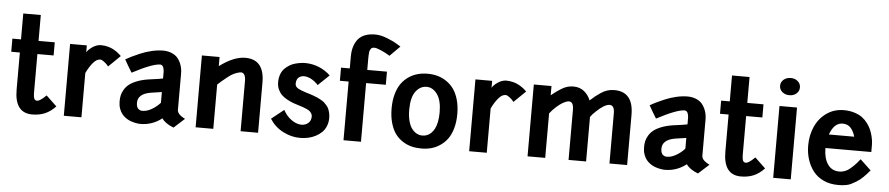

<svg xmlns="http://www.w3.org/2000/svg" viewBox="-46 -1135 6776 1464"><g transform="rotate(5 3342.5 -403.5)"><path d="M22.9 -451.2V-551.8H88.9V-750H223.1V-551.8H347.2V-451.2H223.1V-167Q223.1 -150.9 223.4 -144.3Q223.6 -137.7 225.3 -125.2Q227.1 -112.8 231.7 -106.2Q236.3 -99.6 244.1 -97.2Q267.6 -89.8 320.8 -143.1L401.9 -65.9Q362.3 -24.4 319.6 -6.6Q276.9 11.2 223.1 11.2Q88.9 11.2 88.9 -167V-451.2Z M464.8 -549.8H592.8V-496.1Q602.1 -515.6 634.5 -538.3Q667 -561 701.7 -561Q728.5 -561 754.6 -554Q780.8 -546.9 798.6 -536.6Q816.4 -526.4 830.3 -515.9Q844.2 -505.4 851.1 -498L857.9 -491.2L768.1 -403.8Q764.2 -409.2 757.3 -417Q750.5 -424.8 733.4 -438Q716.3 -451.2 704.6 -451.2Q676.3 -451.2 648.9 -418.2Q621.6 -385.3 599.6 -338.9V0H464.8Z M950.7 -372.1Q934.6 -397.9 920.4 -422.1Q906.2 -446.3 899.9 -458L893.6 -469.2Q914.6 -481.4 938 -492.9Q961.4 -504.4 1002.4 -522Q1043.5 -539.6 1089.4 -550.3Q1135.3 -561 1175.8 -561Q1212.9 -561 1241.5 -548.8Q1270 -536.6 1285.9 -518.8Q1301.8 -501 1311.8 -477.3Q1321.8 -453.6 1324.7 -434.3Q1327.6 -415 1327.6 -396V-119.1Q1327.6 -116.7 1327.9 -114.3Q1328.1 -111.8 1331.3 -104.2Q1334.5 -96.7 1340.1 -90.1Q1345.7 -83.5 1358.2 -74.2Q1370.6 -64.9 1387.7 -57.1L1305.7 17.1Q1239.3 -9.3 1215.8 -45.9Q1142.6 11.2 1051.8 11.2Q1044.4 11.2 1034.4 10.3Q1024.4 9.3 1007.1 5.4Q989.7 1.5 973.4 -4.6Q957 -10.7 939.5 -22.9Q921.9 -35.2 908.9 -51.3Q896 -67.4 887.5 -92Q878.9 -116.7 878.9 -147Q878.9 -171.4 883.3 -192.1Q887.7 -212.9 901.4 -236.3Q915 -259.8 937.3 -277.6Q959.5 -295.4 998.3 -310.5Q1037.1 -325.7 1088.9 -333Q1175.3 -344.2 1193.8 -349.1V-396Q1193.8 -403.3 1192.9 -411.6Q1191.9 -419.9 1189 -429.9Q1186 -439.9 1179.4 -446.5Q1172.9 -453.1 1163.6 -453.1Q1104 -453.1 950.7 -372.1ZM1050.8 -89.8Q1085.9 -86.9 1125.5 -108.6Q1165 -130.4 1193.8 -163.1V-245.1Q1182.6 -242.7 1136.7 -236.8L1105 -231.9Q1011.7 -214.4 1011.7 -147Q1011.7 -129.9 1016.4 -117.4Q1021 -105 1028.6 -99.6Q1036.1 -94.2 1041 -92.3Q1045.9 -90.3 1050.8 -89.8Z M1608.9 0H1473.6V-549.8H1608.9V-480Q1717.8 -561 1805.7 -561Q1951.7 -561 1951.7 -383.8V0H1817.9V-383.8Q1817.9 -419.4 1805.9 -435.3Q1793.9 -451.2 1772.2 -446.3Q1750.5 -441.4 1729.5 -431.9Q1708.5 -422.4 1680.7 -400.1Q1652.8 -377.9 1639.4 -366.5Q1626 -355 1608.9 -338.9Z M2204.6 -397Q2204.6 -385.7 2210.9 -376.7Q2217.3 -367.7 2230 -360.8Q2242.7 -354 2255.1 -349.4Q2267.6 -344.7 2285.2 -338.9Q2289.6 -337.4 2291.5 -336.9Q2312 -330.6 2322.5 -327.4Q2333 -324.2 2352.3 -317.1Q2371.6 -310.1 2382.1 -304.9Q2392.6 -299.8 2408.4 -291Q2424.3 -282.2 2433.3 -273.7Q2442.4 -265.1 2453.1 -252.7Q2463.9 -240.2 2469.2 -226.8Q2474.6 -213.4 2478.5 -196Q2482.4 -178.7 2482.4 -159.2Q2482.4 -125.5 2470.7 -96.9Q2459 -68.4 2438.7 -48.8Q2418.5 -29.3 2391.6 -15.4Q2364.7 -1.5 2334.7 4.9Q2304.7 11.2 2272.5 11.2Q2206.1 11.2 2142.8 -21.5Q2079.6 -54.2 2040.5 -115.2L2135.7 -190.9Q2160.6 -144.5 2198.7 -117.7Q2236.8 -90.8 2274.4 -89.8Q2305.2 -89.8 2326.9 -107.9Q2348.6 -126 2348.6 -159.2Q2348.6 -171.4 2342.5 -181.6Q2336.4 -191.9 2328.4 -198.7Q2320.3 -205.6 2305.2 -212.4Q2290 -219.2 2280 -222.9Q2270 -226.6 2252.4 -231.9Q2222.2 -240.7 2200.2 -248.8Q2178.2 -256.8 2152.1 -271Q2126 -285.2 2109.4 -301.5Q2092.8 -317.9 2081.5 -342.5Q2070.3 -367.2 2070.3 -397Q2070.3 -430.7 2080.3 -457.8Q2090.3 -484.9 2107.4 -502Q2124.5 -519 2144.5 -531.2Q2164.6 -543.5 2187.3 -549.6Q2210 -555.7 2228 -558.3Q2246.1 -561 2262.7 -561Q2319.3 -561 2369.9 -540Q2420.4 -519 2457.5 -482.9L2372.6 -401.9Q2348.1 -429.2 2318.8 -444.6Q2289.6 -460 2262.7 -460Q2253.9 -460 2245.4 -457.5Q2236.8 -455.1 2226.8 -449Q2216.8 -442.9 2210.7 -429.4Q2204.6 -416 2204.6 -397Z M2739.3 -639.2V-549.8H2890.1V-449.2H2739.3V0H2605.5V-449.2H2538.6V-549.8H2605.5V-639.2Q2605.5 -725.1 2646.5 -774.7Q2687.5 -824.2 2778.3 -824.2Q2816.4 -824.2 2865.7 -805.4Q2915 -786.6 2945.3 -767.6L2975.6 -749L2898.4 -671.9Q2889.2 -677.7 2874.5 -686.3Q2859.9 -694.8 2827.6 -709Q2795.4 -723.1 2778.3 -723.1Q2769 -723.1 2762.5 -720.5Q2755.9 -717.8 2751.7 -711.4Q2747.6 -705.1 2745.1 -699.2Q2742.7 -693.4 2741.5 -681.6Q2740.2 -669.9 2740 -662.1Q2739.7 -654.3 2739.3 -639.2Z M2949.7 -274.9Q2949.7 -335.9 2963.9 -385Q2978 -434.1 3001.7 -466.6Q3025.4 -499 3058.1 -520.8Q3090.8 -542.5 3126.5 -551.8Q3162.1 -561 3201.7 -561Q3240.7 -561 3276.1 -551.5Q3311.5 -542 3344.2 -520.3Q3377 -498.5 3400.6 -466.1Q3424.3 -433.6 3438.5 -384.5Q3452.6 -335.4 3452.6 -274.9Q3452.6 -213.4 3438.5 -164.3Q3424.3 -115.2 3400.6 -83Q3377 -50.8 3344.2 -29.1Q3311.5 -7.3 3276.1 2Q3240.7 11.2 3201.7 11.2Q3162.1 11.2 3126.7 2.4Q3091.3 -6.3 3058.3 -27.6Q3025.4 -48.8 3001.7 -80.8Q2978 -112.8 2963.9 -162.6Q2949.7 -212.4 2949.7 -274.9ZM3317.4 -274.9Q3317.4 -367.2 3283.4 -414.1Q3249.5 -460.9 3201.7 -460.9Q3152.3 -460.9 3118.4 -415.5Q3084.5 -370.1 3084.5 -274.9Q3084.5 -226.6 3094.5 -189.2Q3104.5 -151.9 3121.3 -130.4Q3138.2 -108.9 3158.4 -98.4Q3178.7 -87.9 3201.7 -87.9Q3219.2 -87.9 3235.6 -94Q3252 -100.1 3267.1 -114.3Q3282.2 -128.4 3293.2 -149.4Q3304.2 -170.4 3310.8 -202.6Q3317.4 -234.9 3317.4 -274.9Z M3567.4 -549.8H3695.3V-496.1Q3704.6 -515.6 3737.1 -538.3Q3769.5 -561 3804.2 -561Q3831.1 -561 3857.2 -554Q3883.3 -546.9 3901.1 -536.6Q3918.9 -526.4 3932.9 -515.9Q3946.8 -505.4 3953.6 -498L3960.4 -491.2L3870.6 -403.8Q3866.7 -409.2 3859.9 -417Q3853 -424.8 3835.9 -438Q3818.8 -451.2 3807.1 -451.2Q3778.8 -451.2 3751.5 -418.2Q3724.1 -385.3 3702.1 -338.9V0H3567.4Z M4149.4 0H4014.2V-549.8H4149.4V-479Q4175.3 -500 4186.8 -508.3Q4198.2 -516.6 4222.7 -532.2Q4247.1 -547.9 4269.8 -554.4Q4292.5 -561 4316.4 -561Q4365.2 -561 4398.4 -534.4Q4431.6 -507.8 4448.2 -465.8Q4473.6 -488.8 4487.5 -500Q4501.5 -511.2 4526.6 -528.3Q4551.8 -545.4 4577.1 -553.2Q4602.5 -561 4629.4 -561Q4776.4 -561 4776.4 -383.8V0H4641.1V-383.8Q4641.1 -448.2 4600.6 -445.3Q4562 -441.9 4502.4 -385.3Q4474.1 -358.9 4462.4 -340.8V0H4328.1V-383.8Q4328.1 -462.4 4269.5 -439.9Q4227.1 -424.3 4173.3 -368.7Q4157.7 -352.1 4149.4 -340.8Z M4964.8 -372.1Q4948.7 -397.9 4934.6 -422.1Q4920.4 -446.3 4914.1 -458L4907.7 -469.2Q4928.7 -481.4 4952.1 -492.9Q4975.6 -504.4 5016.6 -522Q5057.6 -539.6 5103.5 -550.3Q5149.4 -561 5189.9 -561Q5227.1 -561 5255.6 -548.8Q5284.2 -536.6 5300 -518.8Q5315.9 -501 5325.9 -477.3Q5335.9 -453.6 5338.9 -434.3Q5341.8 -415 5341.8 -396V-119.1Q5341.8 -116.7 5342 -114.3Q5342.3 -111.8 5345.5 -104.2Q5348.6 -96.7 5354.2 -90.1Q5359.9 -83.5 5372.3 -74.2Q5384.8 -64.9 5401.9 -57.1L5319.8 17.1Q5253.4 -9.3 5230 -45.9Q5156.7 11.2 5065.9 11.2Q5058.6 11.2 5048.6 10.3Q5038.6 9.3 5021.2 5.4Q5003.9 1.5 4987.5 -4.6Q4971.2 -10.7 4953.6 -22.9Q4936 -35.2 4923.1 -51.3Q4910.2 -67.4 4901.6 -92Q4893.1 -116.7 4893.1 -147Q4893.1 -171.4 4897.5 -192.1Q4901.9 -212.9 4915.5 -236.3Q4929.2 -259.8 4951.4 -277.6Q4973.6 -295.4 5012.5 -310.5Q5051.3 -325.7 5103 -333Q5189.5 -344.2 5208 -349.1V-396Q5208 -403.3 5207 -411.6Q5206.1 -419.9 5203.1 -429.9Q5200.2 -439.9 5193.6 -446.5Q5187 -453.1 5177.7 -453.1Q5118.2 -453.1 4964.8 -372.1ZM5064.9 -89.8Q5100.1 -86.9 5139.6 -108.6Q5179.2 -130.4 5208 -163.1V-245.1Q5196.8 -242.7 5150.9 -236.8L5119.1 -231.9Q5025.9 -214.4 5025.9 -147Q5025.9 -129.9 5030.5 -117.4Q5035.2 -105 5042.7 -99.6Q5050.3 -94.2 5055.2 -92.3Q5060.1 -90.3 5064.9 -89.8Z M5447.8 -451.2V-551.8H5513.7V-750H5647.9V-551.8H5772V-451.2H5647.9V-167Q5647.9 -150.9 5648.2 -144.3Q5648.4 -137.7 5650.1 -125.2Q5651.9 -112.8 5656.5 -106.2Q5661.1 -99.6 5668.9 -97.2Q5692.4 -89.8 5745.6 -143.1L5826.7 -65.9Q5787.1 -24.4 5744.4 -6.6Q5701.7 11.2 5647.9 11.2Q5513.7 11.2 5513.7 -167V-451.2Z M5894.5 -549.8H6028.8V0H5894.5ZM5962.4 -770Q5994.6 -770 6016.1 -751.2Q6037.6 -732.4 6037.6 -704.1Q6037.6 -675.8 6016.1 -657Q5994.6 -638.2 5962.4 -638.2Q5929.2 -638.2 5907.5 -657Q5885.7 -675.8 5885.7 -704.1Q5885.7 -732.4 5907.5 -751.2Q5929.2 -770 5962.4 -770Z M6138.7 -269Q6138.7 -348.6 6168.7 -415Q6198.7 -481.4 6256.1 -521.2Q6313.5 -561 6386.7 -561Q6431.2 -561 6468 -549.3Q6504.9 -537.6 6528.8 -519.5Q6552.7 -501.5 6570.8 -476.6Q6588.9 -451.7 6598.4 -428.7Q6607.9 -405.8 6613.8 -381.1Q6619.6 -356.4 6621.1 -341.6Q6622.6 -326.7 6622.6 -314.9V-261.2H6271.5Q6271.5 -183.6 6302.7 -137.7Q6334 -91.8 6390.6 -91.8Q6401.9 -91.8 6408 -92.3Q6414.1 -92.8 6430.7 -98.1Q6447.3 -103.5 6461.9 -113.8Q6476.6 -124 6499.5 -146Q6522.5 -168 6546.4 -199.2L6629.4 -121.1Q6603.5 -89.4 6578.4 -65.4Q6553.2 -41.5 6530.3 -27.6Q6507.3 -13.7 6489.5 -5.1Q6471.7 3.4 6451.4 6.6Q6431.2 9.8 6421.1 10.5Q6411.1 11.2 6395 11.2Q6394 11.2 6393.6 11.2Q6393.1 11.2 6392.1 11.2Q6391.1 11.2 6390.6 11.2Q6329.6 11.2 6280.8 -11.2Q6231.9 -33.7 6201.4 -72.8Q6170.9 -111.8 6154.8 -161.9Q6138.7 -211.9 6138.7 -269ZM6386.7 -458Q6321.3 -458 6288.6 -366.2H6482.4Q6472.2 -405.3 6449.2 -431.6Q6426.3 -458 6386.7 -458Z"/></g></svg>

Font: Junction Bold
Style: Bold
Weight: 700
Designer: Caroline Hadilaksono
Foundry: Caroline Hadilaksono
Version: Version 001.001